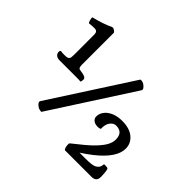

<svg xmlns="http://www.w3.org/2000/svg" viewBox="-196 -1106 1457 1457"><g transform="rotate(45 532.5 -377.0)"><path d="M85.9 0ZM370.6 -371.1Q360.8 -373 330.1 -373H141.6Q121.1 -373 107.9 -385Q94.7 -397 94.7 -415Q94.7 -425.3 101.6 -430.7Q116.2 -427.7 141.4 -427.7Q166.5 -427.7 175.3 -431.4Q184.1 -435.1 188 -441.9Q193.4 -451.2 193.4 -480.5V-697.8Q193.4 -732.9 163.1 -732.9H147Q130.4 -732.9 107.4 -729.5Q100.1 -729.5 95.2 -746.1Q85.9 -777.8 92.3 -780.8Q180.2 -801.3 249 -834Q250.5 -835 255.1 -835Q259.8 -835 265.6 -832.3Q271.5 -829.6 276.9 -825.7Q288.6 -817.4 288.6 -810.5V-472.2Q288.6 -438 300.8 -433.1Q305.7 -431.2 316.2 -429.9Q326.7 -428.7 338.1 -426.5Q349.6 -424.3 357.9 -420.9Q377 -413.6 377 -398.9Q377 -377.4 370.6 -371.1ZM941.4 -54.2 952.1 -55.2Q979.5 -55.2 982.9 -49.3Q986.3 -43.5 988.3 -32.2Q990.2 -21 991.2 -8.3Q993.2 9.3 993.2 25.9Q993.2 42.5 990.5 51Q987.8 59.6 981.9 66.4Q969.2 80.6 942.9 80.6H656.2Q649.4 75.7 646 63.2Q642.6 50.8 642.1 45.4Q640.1 21.5 645.5 17.6L737.3 -56.6Q824.2 -129.4 855.5 -187.5Q872.6 -218.3 872.6 -250Q872.6 -327.1 799.8 -327.1Q773.4 -327.1 753.9 -302.7Q731.9 -274.4 734.9 -227.1Q721.7 -220.7 709 -220.7Q696.3 -220.7 684.6 -223.1Q672.9 -225.6 664.1 -231.4Q643.1 -245.1 643.1 -268.8Q643.1 -292.5 654.3 -313Q665.5 -333.5 686.5 -349.6Q733.4 -384.8 807.1 -384.8Q889.6 -384.8 934.1 -344.7Q974.6 -308.6 974.6 -253.9Q974.6 -157.2 834 -45.9Q793 -13.7 747.6 15.1H810.5Q880.4 15.1 901.6 5.1Q922.9 -4.9 931.4 -18.6Q939.9 -32.2 941.4 -54.2ZM682.6 -704.1Q706.1 -706.5 723.6 -693.4Q756.3 -668.9 745.6 -652.3L323.7 1.5Q297.4 0.5 281.2 -12.2Q251 -34.7 260.3 -50.3Z"/></g></svg>

Font: Quando
Style: Regular
Weight: 400
Version: Version 1.002